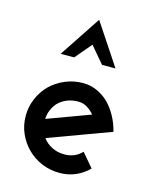

<svg xmlns="http://www.w3.org/2000/svg" viewBox="-103 -731 657 812"><g transform="rotate(15 225.0 -325.5)"><path d="M235 -303Q256 -303 273.5 -292.5Q291 -282 305 -265Q258 -248 211.5 -230.5Q165 -213 118 -196Q119 -217 126.5 -235Q134 -253 146 -267Q162 -284 184.5 -293.5Q207 -303 235 -303ZM362 -44 311 -104Q296 -88 277 -80Q258 -72 235 -72Q204 -72 179.5 -84.5Q155 -97 140 -118Q208 -143 275.5 -168Q343 -193 411 -218Q402 -254 385 -284.5Q368 -315 346 -337Q323 -359 294.5 -371.5Q266 -384 235 -384Q193 -384 156.5 -368.5Q120 -353 93 -327Q66 -300 50.5 -264Q35 -228 35 -188Q35 -147 50.5 -111.5Q66 -76 93 -49Q120 -22 156.5 -6.5Q193 9 235 9Q273 9 305 -5Q337 -19 362 -44ZM169 -479Q184 -497 199.5 -515Q215 -533 230 -551Q245 -533 260.5 -515Q276 -497 291 -479H350Q320 -524 290 -569.5Q260 -615 230 -660Q200 -615 170 -569.5Q140 -524 110 -479Z"/></g></svg>

Font: Josefin Slab Thin
Style: Bold
Weight: 700
Version: Version 2.000